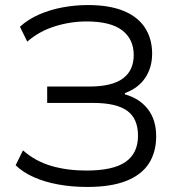

<svg xmlns="http://www.w3.org/2000/svg" viewBox="-20 -733 727 761"><path d="M326 8Q264 8 210 -2Q156 -12 113.5 -31Q71 -50 42 -78L71 -137Q120 -94 183 -75.5Q246 -57 322 -57Q429 -57 478 -91.5Q527 -126 527 -195Q527 -263 484 -294Q441 -325 350 -325H167V-390H334Q423 -390 466.5 -421.5Q510 -453 510 -515Q510 -578 464 -613Q418 -648 323 -648Q259 -648 197 -628.5Q135 -609 88 -568L59 -627Q92 -657 136 -676Q180 -695 229.5 -704Q279 -713 328 -713Q414 -713 470.5 -689.5Q527 -666 555 -622.5Q583 -579 583 -520Q583 -466 556 -425Q529 -384 475 -364V-359Q533 -343 566 -300.5Q599 -258 599 -193Q599 -130 570 -85Q541 -40 480.5 -16Q420 8 326 8Z"/></svg>

Font: Nunito Sans 6pt Light
Style: Regular
Weight: 300
Version: Version 3.101;gftools[0.9.27]